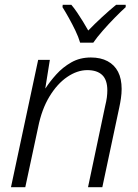

<svg xmlns="http://www.w3.org/2000/svg" viewBox="-20 -785 579 805"><path d="M26 0 140 -534H189L170 -415H171Q189 -443 216 -473Q243 -503 279 -523.5Q315 -544 361 -544Q402 -544 431 -528.5Q460 -513 475 -484Q490 -455 490 -412Q490 -393 487 -372.5Q484 -352 480 -334L409 0H349L421 -341Q426 -361 428 -376.5Q430 -392 430 -406Q430 -450 408.5 -470.5Q387 -491 346 -491Q304 -491 262 -462.5Q220 -434 187.5 -380.5Q155 -327 140 -252L86 0ZM316 -606Q309 -630 296 -657Q283 -684 268.5 -710Q254 -736 242 -755L243 -765H279Q291 -751 303.5 -732.5Q316 -714 328 -694.5Q340 -675 350 -657Q377 -685 408 -713.5Q439 -742 467 -765H507V-755Q488 -738 461.5 -711Q435 -684 410.5 -656Q386 -628 371 -606Z"/></svg>

Font: Noto Sans Display Light
Style: Italic
Weight: 300
Italic angle: -12°
Designer: Monotype Design Team
Foundry: Monotype Imaging Inc.
Version: Version 2.003